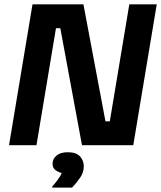

<svg xmlns="http://www.w3.org/2000/svg" viewBox="-20 -670 743 886"><path d="M21.7 0 130 -650H365L466.7 -110H486.7L576.7 -650H703.3L595 0H358.3L258.3 -540H238.3L148.3 0ZM220.8 195.8V190.8Q232.5 178.3 245.8 160.4Q259.2 142.5 265 128.3Q251.7 125.8 237.1 115.8Q222.5 105.8 222.5 85Q222.5 63.3 240.8 47.9Q259.2 32.5 292.5 32.5Q331.7 32.5 349.2 51.7Q366.7 70.8 366.7 97.5Q366.7 125 350 149.6Q333.3 174.2 312.5 195.8Z"/></svg>

Font: Familjen Grotesk GF
Style: Bold Italic
Weight: 700
Designer: Anders Wikstroem, Jonas Baeckman, Matilda Gysing, Kristian Moeller
Foundry: Familjen STHML AB
Version: Version 2.000; Beta; Release 4; Build 6